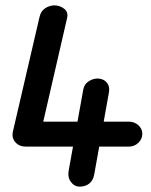

<svg xmlns="http://www.w3.org/2000/svg" viewBox="-20 -695 561 715"><path d="M28 -205 127 -631Q132 -654 148.5 -664.5Q165 -675 183 -675Q203 -675 219.5 -662Q236 -649 229 -624L130 -194Q126 -175 111.5 -162Q97 -149 76 -149Q52 -149 37.5 -165Q23 -181 28 -205ZM277 0Q257 0 244 -17.5Q231 -35 236 -61L290 -361Q294 -383 313 -394Q332 -405 351 -402Q370 -399 380 -384.5Q390 -370 385 -347L331 -46Q327 -23 312.5 -11.5Q298 0 277 0ZM510 -197Q510 -178 495.5 -163.5Q481 -149 459 -149H76V-242H459Q481 -242 495.5 -228.5Q510 -215 510 -197Z"/></svg>

Font: Edu QLD Beginner SemiBold
Style: Regular
Weight: 600
Designer: Tina and Corey Anderson
Foundry: Google for Education
Version: Version 1.003